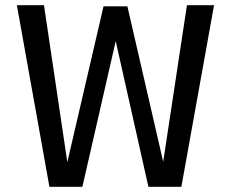

<svg xmlns="http://www.w3.org/2000/svg" viewBox="-20 -720 890 740"><path d="M170.5 0 45 -700H149.5L239.5 -95L379 -695.5H471L609 -96.5L700.5 -700H805L679 0H552L426 -561.5L297.5 0Z"/></svg>

Font: Trispace
Style: Regular
Weight: 400
Designer: Tyler Finck
Foundry: Etcetera Type Company
Version: Version 1.210; ttfautohint (v1.8.3)